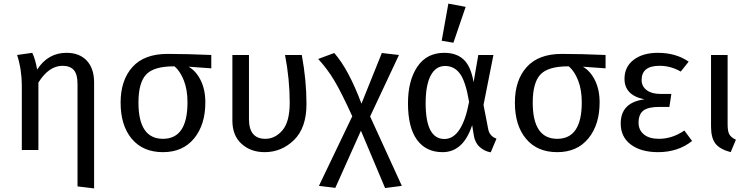

<svg xmlns="http://www.w3.org/2000/svg" viewBox="-20 -832 4157 1065"><path d="M349 -539Q421 -539 461.5 -495.5Q502 -452 502 -374V213L410 202V-365Q410 -421 389 -444Q368 -467 327 -467Q251 -467 193 -374V0H101V-357Q101 -445 75 -527L159 -539Q177 -501 186 -446Q246 -539 349 -539Z M1152 -527V-453L1026 -462Q1067 -439 1093 -387Q1119 -335 1119 -264Q1119 -140 1056.5 -64Q994 12 884 12Q773 12 711 -62Q649 -136 649 -263Q649 -387 714.5 -460Q780 -533 909 -533Q1016 -533 1152 -527ZM1020 -264Q1020 -335 999.5 -386.5Q979 -438 948 -464H943Q833 -464 790.5 -418.5Q748 -373 748 -263Q748 -62 884 -62Q1020 -62 1020 -264Z M1654 -527Q1680 -386 1680 -255Q1680 -123 1611 -55.5Q1542 12 1448 12Q1371 12 1320 -34Q1269 -80 1269 -163V-527H1361V-171Q1361 -62 1452 -62Q1506 -62 1546.5 -109Q1587 -156 1587 -263Q1587 -392 1561 -527Z M2033 -186 2209 199 2116 211 1982 -107 1840 210 1749 199 1934 -187Q1874 -319 1834.5 -385Q1795 -451 1745 -505L1834 -538Q1913 -449 1985 -257L2098 -538L2193 -527Z M2467 -812 2563 -794 2495 -595 2430 -606ZM2444 -539Q2512 -539 2552 -501.5Q2592 -464 2607 -376L2633 -527H2717L2662 -250L2688 -116Q2695 -77 2734 -63L2702 13Q2667 7 2640.5 -17Q2614 -41 2608 -82L2599 -138Q2550 12 2435 12Q2343 12 2293 -56.5Q2243 -125 2243 -259Q2243 -385 2295 -462Q2347 -539 2444 -539ZM2449 -466Q2397 -466 2369 -413Q2341 -360 2341 -259Q2341 -61 2445 -61Q2543 -61 2582 -267Q2563 -380 2531.5 -423Q2500 -466 2449 -466Z M3339 -527V-453L3213 -462Q3254 -439 3280 -387Q3306 -335 3306 -264Q3306 -140 3243.5 -64Q3181 12 3071 12Q2960 12 2898 -62Q2836 -136 2836 -263Q2836 -387 2901.5 -460Q2967 -533 3096 -533Q3203 -533 3339 -527ZM3207 -264Q3207 -335 3186.5 -386.5Q3166 -438 3135 -464H3130Q3020 -464 2977.5 -418.5Q2935 -373 2935 -263Q2935 -62 3071 -62Q3207 -62 3207 -264Z M3629 -539Q3729 -539 3800 -490L3756 -435Q3701 -467 3638 -467Q3539 -467 3539 -388Q3539 -353 3567 -332Q3595 -311 3643 -311H3704L3693 -239H3637Q3575 -239 3548.5 -218.5Q3522 -198 3522 -151Q3522 -111 3551.5 -86.5Q3581 -62 3635 -62Q3709 -62 3776 -108L3819 -50Q3741 12 3630 12Q3536 12 3479.5 -30Q3423 -72 3423 -147Q3423 -264 3555 -281Q3444 -303 3444 -395Q3444 -461 3494.5 -500Q3545 -539 3629 -539Z M4016 -527V-141Q4016 -103 4026 -86Q4036 -69 4062 -57L4033 12Q3973 -4 3948.5 -35.5Q3924 -67 3924 -130V-527Z"/></svg>

Font: Fira Sans
Style: Regular
Weight: 400
Designer: Carrois Corporate & Edenspiekermann AG
Foundry: Carrois Corporate GbR & Edenspiekermann AG
Version: Version 4.106;PS 004.106;hotconv 1.0.70;makeotf.lib2.5.58329